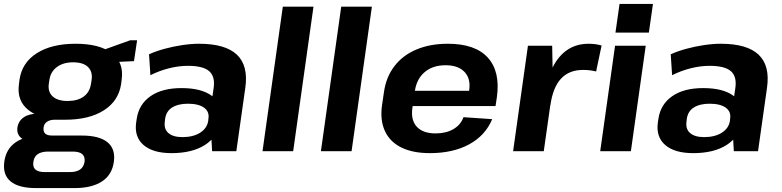

<svg xmlns="http://www.w3.org/2000/svg" viewBox="-41 -774 4002 983"><path d="M292 -161Q169 -161 106.5 -209Q44 -257 56 -343L59 -367Q72 -454 148 -502Q224 -550 346 -550Q469 -550 531.5 -502Q594 -454 582 -367L579 -343Q566 -257 490.5 -209Q415 -161 292 -161ZM144 189Q55 189 13.5 155Q-28 121 -19 54Q-10 -12 40 -46Q90 -80 181 -80H378Q467 -80 509 -46Q551 -12 542 54Q533 121 481 155Q429 189 340 189ZM317 107Q384 107 392 54Q395 28 380 15Q365 2 331 2H206Q137 2 130 54Q121 108 191 107ZM132 -49Q89 -49 66.5 -68.5Q44 -88 48 -120Q53 -154 80 -173Q107 -192 153 -192H296L292 -161H239Q215 -161 199.5 -150.5Q184 -140 182 -120Q180 -100 190.5 -90Q201 -80 226 -80H280L276 -49ZM305 -257Q357 -257 388 -280Q419 -303 425 -346L428 -365Q434 -407 409.5 -431Q385 -455 333 -455Q283 -455 250.5 -431Q218 -407 212 -365L209 -346Q203 -304 228.5 -280.5Q254 -257 305 -257ZM459 -508 626 -568H661L645 -461L451 -452Z M1034 -194 1053 -325Q1061 -383 1029.5 -410Q998 -437 921 -437Q874 -437 824.5 -424.5Q775 -412 729 -389L722 -496Q757 -512 801 -524Q845 -536 891.5 -543Q938 -550 978 -550Q1113 -550 1172 -494Q1231 -438 1215 -325L1169 0H1045ZM837 10Q742 10 694 -31.5Q646 -73 656 -146L659 -166Q670 -240 729.5 -281.5Q789 -323 888 -323Q991 -323 1044 -283Q1097 -243 1087 -169L1084 -148Q1074 -74 1008.5 -32Q943 10 837 10ZM893 -72Q948 -72 983.5 -94.5Q1019 -117 1025 -155L1026 -166Q1032 -202 1004 -222.5Q976 -243 921 -243Q871 -243 840 -223.5Q809 -204 804 -163L803 -153Q797 -114 821 -93Q845 -72 893 -72Z M1564 -740 1460 0H1303L1407 -740Z M1863 -740 1759 0H1602L1706 -740Z M2160 10Q2072 10 2013.5 -19Q1955 -48 1929.5 -103.5Q1904 -159 1915 -236L1925 -304Q1936 -380 1978.5 -435.5Q2021 -491 2091 -520.5Q2161 -550 2252 -550Q2392 -550 2456.5 -479Q2521 -408 2503 -277L2496 -231H2043L2054 -309H2383L2357 -279L2361 -311Q2370 -371 2337.5 -405.5Q2305 -440 2240 -440Q2175 -440 2133.5 -405Q2092 -370 2083 -308L2070 -219Q2062 -158 2093.5 -124.5Q2125 -91 2189 -91Q2243 -91 2280.5 -113Q2318 -135 2332 -174L2479 -164Q2444 -80 2361 -35Q2278 10 2160 10Z M2662 -540H2786L2790 -331L2743 0H2586ZM2745 -277Q2764 -412 2822 -481Q2880 -550 2972 -550Q2989 -550 3005.5 -548Q3022 -546 3039 -541L3011 -408Q2981 -416 2944 -416Q2873 -416 2831.5 -371.5Q2790 -327 2777 -236Z M3265 -540 3189 0H3032L3108 -540ZM3302 -754 3281 -607H3110L3131 -754Z M3705 -194 3724 -325Q3732 -383 3700.5 -410Q3669 -437 3592 -437Q3545 -437 3495.5 -424.5Q3446 -412 3400 -389L3393 -496Q3428 -512 3472 -524Q3516 -536 3562.5 -543Q3609 -550 3649 -550Q3784 -550 3843 -494Q3902 -438 3886 -325L3840 0H3716ZM3508 10Q3413 10 3365 -31.5Q3317 -73 3327 -146L3330 -166Q3341 -240 3400.5 -281.5Q3460 -323 3559 -323Q3662 -323 3715 -283Q3768 -243 3758 -169L3755 -148Q3745 -74 3679.5 -32Q3614 10 3508 10ZM3564 -72Q3619 -72 3654.5 -94.5Q3690 -117 3696 -155L3697 -166Q3703 -202 3675 -222.5Q3647 -243 3592 -243Q3542 -243 3511 -223.5Q3480 -204 3475 -163L3474 -153Q3468 -114 3492 -93Q3516 -72 3564 -72Z"/></svg>

Font: Pathway Extreme 8pt Thin 12pt
Style: Bold Italic
Weight: 700
Italic angle: -8°
Version: Version 1.001;gftools[0.9.26]